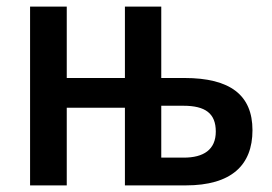

<svg xmlns="http://www.w3.org/2000/svg" viewBox="-20 -561 822 581"><path d="M468 -541H358V-325H182V-541H71V0H182V-235H358V0H542C680 0 744 -61 744 -167C744 -273 677 -325 538 -325H468ZM535 -241C601 -241 633 -218 633 -163C633 -108 596 -84 536 -84H468V-241Z"/></svg>

Font: Noto Sans UI SemiCondensed Medium
Style: Regular
Weight: 500
Width: 4
Designer: Monotype Design Team
Foundry: Monotype Imaging Inc.
Version: Version 1.901